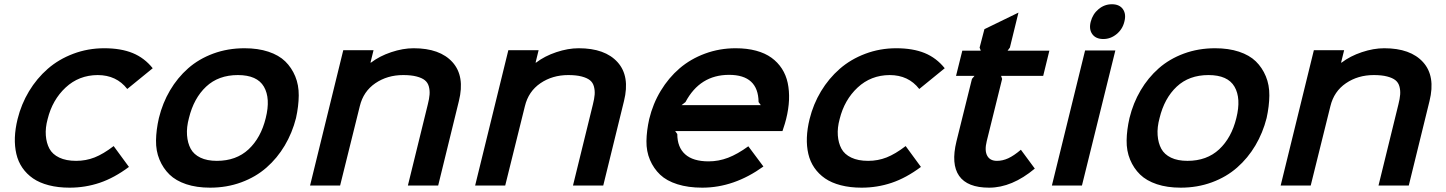

<svg xmlns="http://www.w3.org/2000/svg" viewBox="-20 -865 6739 895"><path d="M509.8 -184.1 581.1 -86.9Q512.2 -35.6 444.8 -12.9Q377.4 9.8 304.2 9.8Q250.5 9.8 207.3 -1.5Q164.1 -12.7 134 -33.4Q104 -54.2 84.2 -83Q64.5 -111.8 56.2 -147.5Q47.9 -183.1 49.3 -223.9Q50.8 -264.6 62 -310.1Q79.1 -379.4 115.2 -439.5Q151.4 -499.5 202.6 -544.2Q253.9 -588.9 322 -614.5Q390.1 -640.1 465.8 -640.1Q543.5 -640.1 598.4 -617.7Q653.3 -595.2 691.9 -546.9L573.2 -450.2Q522.9 -515.1 435.1 -515.1Q347.7 -514.6 285.9 -457Q224.1 -399.4 202.1 -310.1Q190.9 -269 193.6 -233.6Q196.3 -198.2 210.4 -171.9Q224.6 -145.5 256.3 -130.4Q288.1 -115.2 335 -115.2Q380.4 -115.2 420.9 -131.1Q461.4 -147 509.8 -184.1Z M1218.8 -314.9Q1241.7 -406.7 1210.2 -460.9Q1178.7 -515.1 1088.9 -515.1Q998.5 -515.1 940.9 -461.2Q883.3 -407.2 860.8 -314.9Q849.1 -271.5 851.8 -234.9Q854.5 -198.2 868.9 -171.6Q883.3 -145 914.3 -130.1Q945.3 -115.2 990.7 -115.2Q1081.1 -115.2 1138.7 -168.9Q1196.3 -222.7 1218.8 -314.9ZM1359.9 -314.9Q1342.3 -245.6 1307.4 -186.8Q1272.5 -127.9 1222.4 -84Q1172.4 -40 1104.7 -15.1Q1037.1 9.8 959.5 9.8Q896.5 9.8 848.1 -6.3Q799.8 -22.5 770 -51.5Q740.2 -80.6 723.4 -121.1Q706.5 -161.6 707.3 -210.4Q708 -259.3 720.7 -314.9Q737.8 -384.8 772.5 -443.6Q807.1 -502.4 856.9 -546.4Q906.7 -590.3 974.1 -615.2Q1041.5 -640.1 1119.6 -640.1Q1182.6 -640.1 1231.2 -624Q1279.8 -607.9 1309.6 -578.9Q1339.4 -549.8 1356.2 -509.3Q1373 -468.8 1372.6 -419.7Q1372.1 -370.6 1359.9 -314.9Z M2119.1 -394 2022.5 0H1881.3L1974.1 -377.9Q1981 -404.8 1982.4 -424.3Q1983.9 -443.8 1979 -461.9Q1974.1 -480 1960.4 -491Q1946.8 -502 1921.6 -508.5Q1896.5 -515.1 1859.4 -515.1Q1785.6 -515.1 1729.7 -477.1Q1673.8 -439 1657.2 -370.1L1565.4 0H1425.3L1580.1 -630.9H1721.2L1707 -573.2H1709.5Q1749 -603.5 1803.7 -621.8Q1858.4 -640.1 1908.2 -640.1Q2030.8 -640.1 2089.4 -575Q2147.9 -509.8 2119.1 -394Z M2888.7 -394 2792 0H2650.9L2743.7 -377.9Q2750.5 -404.8 2752 -424.3Q2753.4 -443.8 2748.5 -461.9Q2743.7 -480 2730 -491Q2716.3 -502 2691.2 -508.5Q2666 -515.1 2628.9 -515.1Q2555.2 -515.1 2499.3 -477.1Q2443.4 -439 2426.8 -370.1L2335 0H2194.8L2349.6 -630.9H2490.7L2476.6 -573.2H2479Q2518.6 -603.5 2573.2 -621.8Q2627.9 -640.1 2677.7 -640.1Q2800.3 -640.1 2858.9 -575Q2917.5 -509.8 2888.7 -394Z M3157.2 -375H3526.4L3516.1 -389.2Q3514.6 -516.1 3378.4 -516.1Q3242.7 -516.1 3175.3 -389.2ZM3644.5 -310.1Q3641.1 -294.4 3627.4 -253.9H3127.4L3137.2 -240.2Q3137.2 -178.7 3173.8 -145.8Q3210.4 -112.8 3283.2 -112.8Q3329.6 -112.8 3373.8 -129.6Q3418 -146.5 3468.3 -183.1L3538.6 -88.9Q3401.9 9.8 3253.4 9.8Q3188 9.8 3137.7 -6.1Q3087.4 -22 3057.1 -50.8Q3026.9 -79.6 3009.8 -119.6Q2992.7 -159.7 2993.4 -207.5Q2994.1 -255.4 3006.3 -310.1Q3023.4 -381.3 3060.1 -441.9Q3096.7 -502.4 3147.9 -546.4Q3199.2 -590.3 3266.6 -615.2Q3334 -640.1 3409.2 -640.1Q3461.9 -640.1 3504.4 -628.7Q3546.9 -617.2 3576.2 -595.9Q3605.5 -574.7 3624.8 -544.9Q3644 -515.1 3651.9 -478.3Q3659.7 -441.4 3658 -399.2Q3656.2 -356.9 3644.5 -310.1Z M4201.7 -184.1 4272.9 -86.9Q4204.1 -35.6 4136.7 -12.9Q4069.3 9.8 3996.1 9.8Q3942.4 9.8 3899.2 -1.5Q3856 -12.7 3825.9 -33.4Q3795.9 -54.2 3776.1 -83Q3756.3 -111.8 3748 -147.5Q3739.7 -183.1 3741.2 -223.9Q3742.7 -264.6 3753.9 -310.1Q3771 -379.4 3807.1 -439.5Q3843.3 -499.5 3894.5 -544.2Q3945.8 -588.9 4013.9 -614.5Q4082 -640.1 4157.7 -640.1Q4235.4 -640.1 4290.3 -617.7Q4345.2 -595.2 4383.8 -546.9L4265.1 -450.2Q4214.8 -515.1 4127 -515.1Q4039.6 -514.6 3977.8 -457Q3916 -399.4 3894 -310.1Q3882.8 -269 3885.5 -233.6Q3888.2 -198.2 3902.3 -171.9Q3916.5 -145.5 3948.2 -130.4Q3980 -115.2 4026.9 -115.2Q4072.3 -115.2 4112.8 -131.1Q4153.3 -147 4201.7 -184.1Z M4738.8 -167 4803.7 -79.1Q4697.3 9.8 4590.8 9.8Q4489.3 9.8 4450.9 -45.2Q4412.6 -100.1 4438.5 -206.1L4510.7 -497.1L4522.5 -511.2H4436.5L4465.8 -628.9H4551.8L4546.4 -643.1L4568.8 -729L4727.5 -806.2L4687.5 -643.1L4676.8 -628.9H4871.6L4842.8 -511.2H4646.5L4651.4 -497.1L4579.6 -207Q4568.8 -163.1 4581.8 -139.2Q4594.7 -115.2 4627.4 -115.2Q4653.8 -115.2 4679.9 -127.2Q4706.1 -139.2 4738.8 -167Z M5179.2 -629.9 5023.4 0H4883.3L5038.1 -629.9ZM5221.2 -764.2Q5212.9 -729 5185.1 -706.1Q5157.2 -683.1 5123 -683.1Q5087.9 -683.1 5071.5 -706.1Q5055.2 -729 5064.5 -764.2Q5073.7 -799.8 5101.1 -822.5Q5128.4 -845.2 5163.1 -845.2Q5198.2 -845.2 5214.4 -822.3Q5230.5 -799.3 5221.2 -764.2Z M5743.2 -314.9Q5766.1 -406.7 5734.6 -460.9Q5703.1 -515.1 5613.3 -515.1Q5522.9 -515.1 5465.3 -461.2Q5407.7 -407.2 5385.3 -314.9Q5373.5 -271.5 5376.2 -234.9Q5378.9 -198.2 5393.3 -171.6Q5407.7 -145 5438.7 -130.1Q5469.7 -115.2 5515.1 -115.2Q5605.5 -115.2 5663.1 -168.9Q5720.7 -222.7 5743.2 -314.9ZM5884.3 -314.9Q5866.7 -245.6 5831.8 -186.8Q5796.9 -127.9 5746.8 -84Q5696.8 -40 5629.2 -15.1Q5561.5 9.8 5483.9 9.8Q5420.9 9.8 5372.6 -6.3Q5324.2 -22.5 5294.4 -51.5Q5264.6 -80.6 5247.8 -121.1Q5231 -161.6 5231.7 -210.4Q5232.4 -259.3 5245.1 -314.9Q5262.2 -384.8 5296.9 -443.6Q5331.5 -502.4 5381.3 -546.4Q5431.2 -590.3 5498.5 -615.2Q5565.9 -640.1 5644 -640.1Q5707 -640.1 5755.6 -624Q5804.2 -607.9 5834 -578.9Q5863.8 -549.8 5880.6 -509.3Q5897.5 -468.8 5897 -419.7Q5896.5 -370.6 5884.3 -314.9Z M6643.6 -394 6546.9 0H6405.8L6498.5 -377.9Q6505.4 -404.8 6506.8 -424.3Q6508.3 -443.8 6503.4 -461.9Q6498.5 -480 6484.9 -491Q6471.2 -502 6446 -508.5Q6420.9 -515.1 6383.8 -515.1Q6310.1 -515.1 6254.2 -477.1Q6198.2 -439 6181.6 -370.1L6089.8 0H5949.7L6104.5 -630.9H6245.6L6231.4 -573.2H6233.9Q6273.4 -603.5 6328.1 -621.8Q6382.8 -640.1 6432.6 -640.1Q6555.2 -640.1 6613.8 -575Q6672.4 -509.8 6643.6 -394Z"/></svg>

Font: Sinkin Sans 600 SemiBold Italic
Style: Regular
Weight: 600
Italic angle: -112°
Designer: Keith Bates
Foundry: K-Type
Version: Sinkin Sans (version 1.0)  by Keith Bates   •   © 2014   www